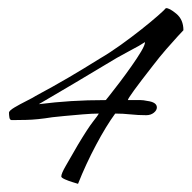

<svg xmlns="http://www.w3.org/2000/svg" viewBox="-20 -424 469 470"><path d="M171 26Q168 25 158 22Q148 19 139 15Q130 11 130 8Q130 1 141 -18Q152 -37 171 -70Q195 -110 207.5 -126Q220 -142 222 -146Q206 -146 182 -144Q158 -142 137 -140Q116 -138 108 -137Q71 -131 44 -130.5Q17 -130 9 -130Q4 -130 3 -136.5Q2 -143 2 -148Q2 -153 15.5 -161Q29 -169 45 -177Q61 -185 67 -189Q110 -212 147.5 -234Q185 -256 225 -281Q249 -295 275.5 -314Q302 -333 326 -352Q350 -371 366.5 -385.5Q383 -400 386 -404Q394 -405 411.5 -390.5Q429 -376 429 -350Q427 -348 415 -335Q403 -322 386.5 -303Q370 -284 354 -263Q293 -185 293 -179H312Q317 -179 324 -179Q331 -179 340 -177Q364 -174 364 -161Q364 -154 356.5 -148Q349 -142 338 -142Q318 -142 299.5 -144Q281 -146 262 -146Q240 -116 215 -69Q190 -22 171 26ZM75 -169Q115 -174 154 -176.5Q193 -179 239 -179Q239 -179 249 -191.5Q259 -204 273 -222.5Q287 -241 301.5 -261.5Q316 -282 325.5 -298Q335 -314 335 -321Q325 -314 295.5 -298.5Q266 -283 237 -265Q204 -245 160 -219Q116 -193 75 -169Z"/></svg>

Font: Corinthia
Style: Bold
Weight: 700
Designer: Robert E. Leuschke
Foundry: Robert E. Leuschke
Version: Version 1.013; ttfautohint (v1.8.3)